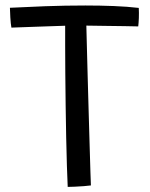

<svg xmlns="http://www.w3.org/2000/svg" viewBox="-20 -690 560 716"><path d="M22.5 -587Q20 -600.5 18.5 -625.2Q17 -650 17 -661Q74 -664 148.5 -666.8Q223 -669.5 298.5 -669.5Q352.5 -669.5 403.8 -667.5Q455 -665.5 497.5 -660.5Q498.5 -642 497.8 -622.8Q497 -603.5 495.5 -591.5Q481 -592 446 -592.5Q411 -593 371.2 -593.5Q331.5 -594 302 -594.5Q302.5 -573 303.8 -523.8Q305 -474.5 306.8 -410.2Q308.5 -346 310.5 -278.2Q312.5 -210.5 314.2 -150.2Q316 -90 317.2 -49Q318.5 -8 319 1.5Q309.5 3 292.5 4.2Q275.5 5.5 258.8 6.2Q242 7 232.5 7Q231 -23 229.5 -71.2Q228 -119.5 226.8 -178Q225.5 -236.5 224.8 -298.2Q224 -360 223.5 -417.8Q223 -475.5 223 -521Q223 -543 223 -561.5Q223 -580 223 -594Q195.5 -593 157.5 -591.8Q119.5 -590.5 82.8 -589.2Q46 -588 22.5 -587Z"/></svg>

Font: Grandstander Light
Style: Regular
Weight: 300
Designer: Tyler Finck
Foundry: Etcetera Type Co
Version: Version 1.200; ttfautohint (v1.8.3)